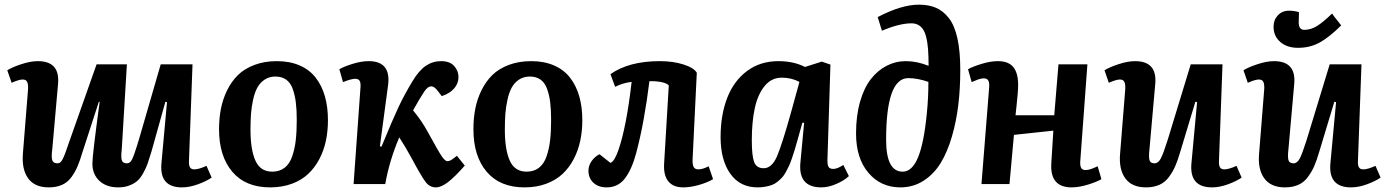

<svg xmlns="http://www.w3.org/2000/svg" viewBox="-20 -789 5938 823"><path d="M11.2 -487.8Q32.2 -501 71.5 -513.9Q110.8 -526.9 142.1 -526.9Q236.8 -526.9 229 -431.2L204.1 -149.9Q199.7 -118.2 203.6 -103.5Q207.5 -88.9 226.1 -88.9Q230 -88.9 232.9 -89.8Q235.8 -90.8 238.8 -93.5Q241.7 -96.2 243.9 -99.1Q246.1 -102.1 249 -107.7Q252 -113.3 253.9 -118.2Q255.9 -123 259.3 -131.8Q262.7 -140.6 265.1 -147.9Q267.6 -155.3 272 -167.7Q276.4 -180.2 279.8 -189.9L394 -513.2H523.9L502 -149.9Q498 -118.2 501.7 -103.5Q505.4 -88.9 523.9 -88.9Q537.6 -88.9 545.9 -105.5Q554.2 -122.1 569.3 -170.4Q570.3 -174.8 571 -177Q571.8 -179.2 573 -182.9Q574.2 -186.5 575.2 -189.9L668.9 -513.2H805.2L790 -99.1Q789.1 -81.1 794.2 -72Q799.3 -63 813 -63Q832 -63 865.2 -78.1L887.2 -27.8Q864.7 -12.2 828.4 1Q792 14.2 759.8 14.2Q663.1 14.2 671.9 -87.9L695.8 -351.1L689 -353L628.9 -138.2Q619.6 -107.4 612.8 -88.1Q606 -68.8 594 -47.1Q582 -25.4 568.4 -13.4Q554.7 -1.5 533.9 6.3Q513.2 14.2 486.8 14.2Q436 14.2 406 -13.9Q376 -42 376 -87.9Q376 -123.5 407.2 -352.1L403.8 -353L334 -138.2Q322.8 -100.6 312.7 -76.7Q302.7 -52.7 286.4 -30Q270 -7.3 245.8 3.4Q221.7 14.2 189 14.2Q128.9 14.2 100.8 -24.4Q72.8 -63 78.1 -129.9L100.1 -404.8Q101.6 -425.8 96.9 -437Q92.3 -448.2 77.1 -448.2Q61.5 -448.2 29.8 -434.1Z M918.9 -234.9Q918.9 -281.7 927 -323Q935.1 -364.3 953.6 -402.1Q972.2 -439.9 1000 -467.3Q1027.8 -494.6 1070.6 -510.7Q1113.3 -526.9 1167 -526.9Q1222.2 -526.9 1264.4 -508.5Q1306.6 -490.2 1333 -456.3Q1359.4 -422.4 1372.6 -376.5Q1385.7 -330.6 1385.7 -273.9Q1385.7 -227.5 1377 -185.8Q1368.2 -144 1348.9 -107.2Q1329.6 -70.3 1301 -43.5Q1272.5 -16.6 1230.7 -1.2Q1189 14.2 1137.7 14.2Q1032.7 14.2 975.8 -52.7Q918.9 -119.6 918.9 -234.9ZM1147 -53.2Q1178.7 -53.2 1200.2 -70.1Q1221.7 -86.9 1232.7 -119.4Q1243.7 -151.9 1247.8 -188.5Q1252 -225.1 1252 -274.9Q1252 -318.8 1248 -350.3Q1244.1 -381.8 1234.6 -408.2Q1225.1 -434.6 1206.5 -447.8Q1188 -460.9 1160.6 -460.9Q1134.3 -460.9 1114.5 -447.8Q1094.7 -434.6 1083.3 -413.8Q1071.8 -393.1 1064.9 -361.8Q1058.1 -330.6 1055.9 -300.8Q1053.7 -271 1053.7 -233.9Q1053.7 -147 1075 -100.1Q1096.2 -53.2 1147 -53.2Z M1608.4 -162.1 1615.2 -160.2Q1663.1 -276.9 1688.7 -331.1Q1714.4 -385.3 1747.6 -439.9Q1775.9 -487.3 1805.4 -507.1Q1835 -526.9 1870.6 -526.9Q1908.7 -526.9 1927 -505.9Q1945.3 -484.9 1945.3 -459Q1945.3 -431.2 1926.5 -409.7Q1907.7 -388.2 1873.5 -377L1858.4 -397Q1841.8 -418.9 1829.6 -418.9Q1813 -418.9 1798.3 -396Q1783.2 -374 1750.5 -315.9Q1752.9 -313 1760.7 -303.2Q1768.6 -293.5 1772.9 -287.4Q1777.3 -281.2 1784.9 -270.5Q1792.5 -259.8 1800.5 -246.3Q1808.6 -232.9 1817.4 -216.8Q1857.4 -143.1 1872.6 -120.6Q1887.7 -98.1 1897.5 -98.1Q1905.8 -98.1 1913.8 -103Q1921.9 -107.9 1938.5 -121.1L1972.2 -79.1Q1928.7 -29.8 1899.7 -7.8Q1870.6 14.2 1848.1 14.2Q1822.8 14.2 1805.4 -7.6Q1788.1 -29.3 1743.2 -112.8Q1719.7 -156.7 1691.4 -200.2Q1648.9 -100.1 1631.3 0H1495.6L1525.4 -417Q1526.4 -435.1 1521.2 -443.1Q1516.1 -451.2 1502.4 -451.2Q1485.4 -451.2 1450.2 -437L1434.6 -492.2Q1454.6 -503.9 1491.7 -515.4Q1528.8 -526.9 1560.5 -526.9Q1656.2 -526.9 1643.6 -424.8Z M2009.3 -234.9Q2009.3 -281.7 2017.3 -323Q2025.4 -364.3 2043.9 -402.1Q2062.5 -439.9 2090.3 -467.3Q2118.2 -494.6 2160.9 -510.7Q2203.6 -526.9 2257.3 -526.9Q2312.5 -526.9 2354.7 -508.5Q2397 -490.2 2423.3 -456.3Q2449.7 -422.4 2462.9 -376.5Q2476.1 -330.6 2476.1 -273.9Q2476.1 -227.5 2467.3 -185.8Q2458.5 -144 2439.2 -107.2Q2419.9 -70.3 2391.4 -43.5Q2362.8 -16.6 2321 -1.2Q2279.3 14.2 2228 14.2Q2123 14.2 2066.2 -52.7Q2009.3 -119.6 2009.3 -234.9ZM2237.3 -53.2Q2269 -53.2 2290.5 -70.1Q2312 -86.9 2323 -119.4Q2334 -151.9 2338.1 -188.5Q2342.3 -225.1 2342.3 -274.9Q2342.3 -318.8 2338.4 -350.3Q2334.5 -381.8 2325 -408.2Q2315.4 -434.6 2296.9 -447.8Q2278.3 -460.9 2251 -460.9Q2224.6 -460.9 2204.8 -447.8Q2185.1 -434.6 2173.6 -413.8Q2162.1 -393.1 2155.3 -361.8Q2148.4 -330.6 2146.2 -300.8Q2144 -271 2144 -233.9Q2144 -147 2165.3 -100.1Q2186.5 -53.2 2237.3 -53.2Z M2596.7 -471.2Q2676.3 -526.9 2807.6 -526.9Q2865.2 -526.9 2910.2 -512.5Q2955.1 -498 2966.8 -477.1L2948.7 -105Q2947.8 -83.5 2953.4 -73.2Q2959 -63 2973.6 -63Q2991.7 -63 3017.6 -76.2L3036.6 -21Q3010.7 -5.9 2974.6 4.2Q2938.5 14.2 2908.7 14.2Q2865.7 14.2 2844.7 -11.7Q2823.7 -37.6 2826.7 -87.9L2846.7 -422.9Q2838.9 -432.1 2815.2 -437Q2791.5 -441.9 2763.7 -440.9Q2741.7 -263.2 2707.5 -134.8Q2689 -64.5 2659.4 -25.1Q2629.9 14.2 2580.6 14.2Q2544.9 14.2 2523.7 -5.6Q2502.4 -25.4 2502.4 -57.1Q2502.4 -79.1 2515.9 -98.4Q2529.3 -117.7 2549.8 -127.9L2596.7 -90.8Q2613.8 -96.7 2630.9 -146Q2665 -243.7 2687.5 -438Q2651.4 -434.1 2616.7 -417Z M3526.9 -107.9Q3525.9 -84.5 3531 -74.7Q3536.1 -64.9 3551.8 -64.9Q3569.8 -64.9 3594.7 -82L3618.7 -34.2Q3600.1 -16.1 3565.9 -1Q3531.7 14.2 3500.5 14.2Q3402.3 14.2 3410.6 -88.9L3426.8 -262.2L3419.4 -263.2L3397.5 -185.1Q3390.6 -160.6 3386 -145.3Q3381.3 -129.9 3374.5 -110.1Q3367.7 -90.3 3362.1 -78.1Q3356.4 -65.9 3348.4 -51.3Q3340.3 -36.6 3332 -27.8Q3323.7 -19 3312.7 -10Q3301.8 -1 3289.3 3.7Q3276.9 8.3 3261.2 11.2Q3245.6 14.2 3227.5 14.2Q3151.9 14.2 3110.4 -44.4Q3068.8 -103 3068.8 -201.2Q3068.8 -296.4 3097.2 -369.4Q3125.5 -442.4 3182.1 -484.6Q3238.8 -526.9 3316.4 -526.9Q3381.8 -526.9 3430.7 -502L3502.4 -524.9L3539.6 -512.2ZM3253.4 -67.9Q3288.1 -67.9 3310.1 -117.9Q3332 -168 3372.6 -314L3406.7 -438Q3372.6 -456.1 3330.6 -456.1Q3286.6 -456.1 3257.3 -419.9Q3228 -383.8 3215.3 -325Q3202.6 -266.1 3202.6 -187Q3202.6 -122.1 3212.4 -95Q3222.2 -67.9 3253.4 -67.9Z M3742.2 -715.8Q3844.2 -769 3918.5 -769Q3960.9 -769 3992.2 -755.6Q4023.4 -742.2 4047.6 -710.9Q4071.8 -679.7 4084 -624.3Q4096.2 -568.8 4096.2 -488.8Q4096.2 -411.1 4087.9 -340.6Q4079.6 -270 4060.5 -204.3Q4041.5 -138.7 4012.5 -90.8Q3983.4 -43 3939 -14.4Q3894.5 14.2 3839.4 14.2Q3755.4 14.2 3702.4 -48.3Q3649.4 -110.8 3649.4 -216.8Q3649.4 -292.5 3666.5 -352.5Q3683.6 -412.6 3713.1 -450.2Q3742.7 -487.8 3781 -507.3Q3819.3 -526.9 3863.3 -526.9Q3910.2 -526.9 3960.4 -506.8Q3960.4 -545.4 3958 -579.1Q3953.1 -640.1 3935.5 -664.6Q3918 -689 3887.2 -689Q3835 -689 3760.3 -657.2ZM3849.1 -53.2Q3889.6 -53.2 3915 -114Q3940.4 -174.8 3953.1 -305.2Q3959.5 -370.1 3959.5 -438Q3913.1 -454.1 3873 -454.1Q3778.3 -454.1 3778.3 -189.9Q3778.3 -53.2 3849.1 -53.2Z M4495.1 -229 4326.2 -210.9 4307.1 0H4187L4220.2 -417Q4221.2 -435.1 4216.1 -444.1Q4210.9 -453.1 4197.3 -453.1Q4190.9 -453.1 4183.3 -451.4Q4175.8 -449.7 4171.4 -448Q4167 -446.3 4157.5 -442.1Q4147.9 -438 4145 -437L4129.4 -492.2Q4148.9 -503.4 4187.3 -515.1Q4225.6 -526.9 4257.3 -526.9Q4302.7 -526.9 4323.5 -501.5Q4344.2 -476.1 4344.2 -424.8Q4344.2 -410.2 4342.5 -388.7Q4340.8 -367.2 4337.6 -338.1Q4334.5 -309.1 4333 -294.9H4499L4517.1 -513.2H4641.1L4610.4 -96.2Q4609.4 -78.1 4614.5 -69.1Q4619.6 -60.1 4633.3 -60.1Q4639.6 -60.1 4647 -61.8Q4654.3 -63.5 4658.9 -65.2Q4663.6 -66.9 4672.6 -70.8Q4681.6 -74.7 4685.1 -76.2L4701.2 -21Q4681.6 -9.3 4643.3 2.4Q4605 14.2 4573.2 14.2Q4480.5 14.2 4486.3 -87.9Z M4714.4 -487.8Q4735.4 -501 4774.7 -513.9Q4814 -526.9 4845.2 -526.9Q4939.9 -526.9 4932.1 -431.2L4907.2 -149.9Q4903.3 -118.2 4907 -103.5Q4910.6 -88.9 4929.2 -88.9Q4944.8 -88.9 4955.8 -109.9Q4966.8 -130.9 4985.4 -189.9L5084 -513.2H5220.2L5205.1 -99.1Q5204.1 -81.1 5209.2 -72Q5214.4 -63 5228 -63Q5247.1 -63 5280.3 -78.1L5302.2 -27.8Q5279.8 -12.2 5243.7 1Q5207.5 14.2 5175.3 14.2Q5078.1 14.2 5086.9 -87.9L5111.3 -351.1L5104 -353L5039.1 -138.2Q5028.3 -101.1 5017.6 -76.7Q5006.8 -52.2 4990.2 -29.8Q4973.6 -7.3 4949.2 3.4Q4924.8 14.2 4892.1 14.2Q4832 14.2 4803.7 -24.4Q4775.4 -63 4781.2 -129.9L4803.2 -404.8Q4804.7 -425.8 4800 -437Q4795.4 -448.2 4780.3 -448.2Q4764.6 -448.2 4732.9 -434.1Z M5729 -680.2Q5689.9 -729 5689.9 -731Q5653.8 -695.8 5627 -678.5Q5600.1 -661.1 5570.8 -661.1Q5546.9 -661.1 5546.9 -692.9L5547.9 -736.8Q5526.9 -743.2 5505.9 -743.2Q5476.1 -743.2 5457.5 -723.4Q5439 -703.6 5439 -674.8Q5439 -634.3 5467.8 -609.1Q5496.6 -584 5543.9 -584Q5596.7 -584 5638.4 -607.7Q5680.2 -631.3 5729 -680.2ZM5310.1 -487.8Q5331.1 -501 5370.4 -513.9Q5409.7 -526.9 5440.9 -526.9Q5535.6 -526.9 5527.8 -431.2L5502.9 -149.9Q5499 -118.2 5502.7 -103.5Q5506.3 -88.9 5524.9 -88.9Q5540.5 -88.9 5551.5 -109.9Q5562.5 -130.9 5581.1 -189.9L5679.7 -513.2H5815.9L5800.8 -99.1Q5799.8 -81.1 5804.9 -72Q5810.1 -63 5823.7 -63Q5842.8 -63 5876 -78.1L5897.9 -27.8Q5875.5 -12.2 5839.4 1Q5803.2 14.2 5771 14.2Q5673.8 14.2 5682.6 -87.9L5707 -351.1L5699.7 -353L5634.8 -138.2Q5624 -101.1 5613.3 -76.7Q5602.5 -52.2 5585.9 -29.8Q5569.3 -7.3 5544.9 3.4Q5520.5 14.2 5487.8 14.2Q5427.7 14.2 5399.4 -24.4Q5371.1 -63 5377 -129.9L5398.9 -404.8Q5400.4 -425.8 5395.8 -437Q5391.1 -448.2 5376 -448.2Q5360.4 -448.2 5328.6 -434.1Z"/></svg>

Font: Literata Book
Style: Bold Italic
Weight: 700
Italic angle: -3°
Designer: Latin by Veronika Burian and Jose Scaglione. Greek by Irene Vlachou. Cyrillic by Vera Evstafieva
Foundry: TypeTogether
Version: Version 1.003;PS 001.003;hotconv 1.0.88;makeotf.lib2.5.64775